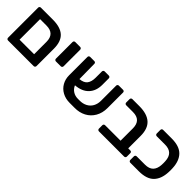

<svg xmlns="http://www.w3.org/2000/svg" viewBox="160 -1462 2360 2360"><g transform="rotate(45 1340.0 -282.0)"><path d="M76 -7C80.7 -2.3 86.3 0 93 0H538C545.3 0 551.3 -2.5 556 -7.5C560.7 -12.5 563 -18.3 563 -25V-327C563 -411 541.3 -472.7 498 -512C454.7 -551.3 389 -571 301 -571H93C86.3 -571 80.7 -568.8 76 -564.5C71.3 -560.2 69 -554.3 69 -547V-24C69 -17.3 71.3 -11.7 76 -7ZM439 -107H186V-464H296C391.3 -464 439 -416.7 439 -322Z M674 -241C678.7 -236.3 684.3 -234 691 -234H776C782.7 -234 788.3 -236.3 793 -241C797.7 -245.7 800 -251.3 800 -258V-547C800 -553.7 797.7 -559.3 793 -564C788.3 -568.7 782.7 -571 776 -571H691C684.3 -571 678.7 -568.8 674 -564.5C669.3 -560.2 667 -554.3 667 -547V-258C667 -251.3 669.3 -245.7 674 -241Z M1538.5 -564.5C1534.2 -568.8 1528.3 -571 1521 -571H1449C1442.3 -571 1436.7 -568.8 1432 -564.5C1427.3 -560.2 1425 -554.3 1425 -547V-283C1425 -247 1417.3 -215 1402 -187C1386.7 -159 1364.5 -137.3 1335.5 -122C1306.5 -106.7 1273 -99.3 1235 -100H1207C1174.3 -100 1145.5 -108 1120.5 -124C1095.5 -140 1076.7 -162.7 1064 -192C1140 -198 1198 -222.3 1238 -265C1278 -307.7 1298 -364 1298 -434V-546C1298 -553.3 1295.7 -559.3 1291 -564C1286.3 -568.7 1280.7 -571 1274 -571H1202C1195.3 -571 1189.7 -568.7 1185 -564C1180.3 -559.3 1178 -553.3 1178 -546V-437C1178 -391.7 1168.3 -356 1149 -330C1129.7 -304 1096.3 -289 1049 -285L1046 -547C1046 -554.3 1043.8 -560.2 1039.5 -564.5C1035.2 -568.8 1029.3 -571 1022 -571H950C943.3 -571 937.7 -568.8 933 -564.5C928.3 -560.2 926 -554.3 926 -547V-229C926 -184.3 936.2 -144 956.5 -108C976.8 -72 1005.7 -43.8 1043 -23.5C1080.3 -3.2 1123 7 1171 7H1256C1311.3 7.7 1360.8 -3.5 1404.5 -26.5C1448.2 -49.5 1482.5 -82.7 1507.5 -126C1532.5 -169.3 1545 -219.7 1545 -277V-547C1545 -554.3 1542.8 -560.2 1538.5 -564.5Z M1656 -7C1660.7 -2.3 1666.3 0 1673 0H2111C2118.3 0 2124.2 -2.3 2128.5 -7C2132.8 -11.7 2135 -17.3 2135 -24V-83C2135 -90.3 2132.8 -96.2 2128.5 -100.5C2124.2 -104.8 2118.3 -107 2111 -107H2075V-323C2075 -407.7 2052.3 -470.2 2007 -510.5C1961.7 -550.8 1894.3 -571 1805 -571H1683C1676.3 -571 1670.7 -568.8 1666 -564.5C1661.3 -560.2 1659 -554.3 1659 -547V-488C1659 -481.3 1661.3 -475.7 1666 -471C1670.7 -466.3 1676.3 -464 1683 -464H1800C1894.7 -464 1942 -416.3 1942 -321V-107H1673C1666.3 -107 1660.7 -104.8 1656 -100.5C1651.3 -96.2 1649 -90.3 1649 -83V-24C1649 -17.3 1651.3 -11.7 1656 -7Z M2201 -7C2205.7 -2.3 2211.3 0 2218 0H2367C2456.3 0 2522.2 -21.7 2564.5 -65C2606.8 -108.3 2629.7 -170.7 2633 -252C2633.7 -260.7 2634 -272 2634 -286C2634 -299.3 2633.7 -310.3 2633 -319C2629.7 -400.3 2606.8 -462.7 2564.5 -506C2522.2 -549.3 2456.3 -571 2367 -571H2218C2211.3 -571 2205.7 -568.8 2201 -564.5C2196.3 -560.2 2194 -554.3 2194 -547V-484C2194 -477.3 2196.3 -471.7 2201 -467C2205.7 -462.3 2211.3 -460 2218 -460H2362C2456 -460 2505 -412.3 2509 -317C2509.7 -309 2510 -298.7 2510 -286C2510 -273.3 2509.7 -262.7 2509 -254C2506.3 -207.3 2493.2 -171.8 2469.5 -147.5C2445.8 -123.2 2410 -111 2362 -111H2218C2211.3 -111 2205.7 -108.8 2201 -104.5C2196.3 -100.2 2194 -94.3 2194 -87V-24C2194 -17.3 2196.3 -11.7 2201 -7Z"/></g></svg>

Font: Rubik
Style: Regular
Weight: 500
Designer: Hubert & Fischer
Foundry: Hubert & Fischer
Version: Version 1.100